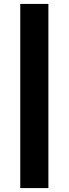

<svg xmlns="http://www.w3.org/2000/svg" viewBox="-20 -762 349 976"><path d="M83 -742H226V194H83Z"/></svg>

Font: mBank
Style: Bold
Weight: 700
Designer: Julieta Ulanovsky
Foundry: Julieta Ulanovsky
Version: Version 7.200